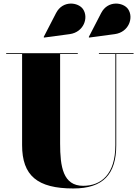

<svg xmlns="http://www.w3.org/2000/svg" viewBox="-20 -1051 790 1086"><path d="M629.5 -858C709 -869 737.5 -951.5 704.5 -999.5C677.5 -1038.5 590 -1051 552 -977L482 -841.5L484 -838.5ZM374.5 -858C454 -869 482.5 -951.5 449.5 -999.5C422.5 -1038.5 335 -1051 297 -977L227 -841.5L229 -838.5ZM15 -750V-745.5H105V-230C105 -57 192 15 395 15C563 15 637.5 -65 637.5 -230V-745.5H735.5V-750H539.5V-745.5H632.5V-230C632.5 -66 553 0 450.5 0C336.5 0 320 -108 320 -240V-745.5H420V-750Z"/></svg>

Font: Bodoni* 36pt Fatface
Style: Regular
Weight: 900
Version: Version 2.3